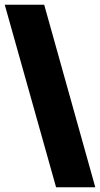

<svg xmlns="http://www.w3.org/2000/svg" viewBox="-30 -641 421 808"><path d="M206 147H371L156 -621H-10Z"/></svg>

Font: Passion One
Style: Regular
Weight: 400
Designer: Alejandro Lo Celso
Foundry: Fontstage
Version: Version 1.001